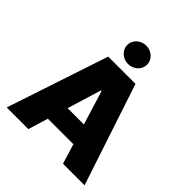

<svg xmlns="http://www.w3.org/2000/svg" viewBox="-247 -1098 1260 1260"><g transform="rotate(45 383.5 -467.5)"><path d="M21.5 0 256.8 -707H509.8L744.1 0H543.9L501.5 -138.7H264.6L222.7 0ZM458.5 -279.3 385.7 -516.6H379.9L307.6 -279.3ZM291 -849.6Q291 -872.6 303.5 -892.1Q315.9 -911.6 336.9 -923.1Q357.9 -934.6 382.8 -934.6Q407.7 -934.6 428.7 -923.1Q449.7 -911.6 462.2 -892.1Q474.6 -872.6 474.6 -849.6Q474.6 -826.7 462.2 -807.1Q449.7 -787.6 428.7 -776.1Q407.7 -764.6 382.8 -764.6Q357.9 -764.6 336.9 -776.1Q315.9 -787.6 303.5 -807.1Q291 -826.7 291 -849.6Z"/></g></svg>

Font: Pretendard GOV Black
Style: Regular
Weight: 900
Designer: Base glyphs from Inter by Rasmus Andersson; Hangeul glyphs from Noto Sans CJK(Source Han Sans) by Jang Soo-young and Kan
Foundry: Kil Hyung-jin
Version: Version 1.309